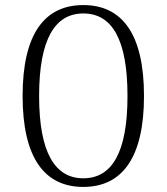

<svg xmlns="http://www.w3.org/2000/svg" viewBox="-20 -723 657 756"><path d="M308 13C461 13 547 -102 547 -345C547 -589 461 -703 308 -703C155 -703 69 -589 69 -345C69 -102 155 13 308 13ZM308 -21C197 -21 134 -121 134 -345C134 -570 197 -670 308 -670C420 -670 482 -570 482 -345C482 -121 420 -21 308 -21Z"/></svg>

Font: Arima Koshi Light
Style: Regular
Weight: 300
Designer: Joana Correia and Natanael Gama
Foundry: NDISCOVER
Version: Version 1.019;PS 001.019;hotconv 1.0.88;makeotf.lib2.5.64775